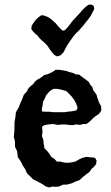

<svg xmlns="http://www.w3.org/2000/svg" viewBox="-20 -817 491 847"><path d="M225 -509H240L256 -507L272 -504L287 -499L302 -495L314 -489L329 -488L340 -479L350 -472L361 -464L372 -455L379 -442L387 -434L391 -420L399 -409L406 -399L410 -384L417 -365L426 -348L427 -330L417 -315L402 -305L389 -294L375 -280L361 -270H347L333 -266L317 -268L300 -265L284 -266L268 -268H252L235 -266L214 -270L193 -268L175 -265L165 -257L167 -245V-230L165 -217L171 -201L172 -188L174 -176L176 -163L189 -150L199 -137L206 -125L221 -115L231 -104H247L258 -101L270 -99H282L298 -101L314 -105L329 -114L345 -121L362 -125L379 -123L399 -121L406 -109L404 -93L394 -81L384 -72L375 -59L358 -46L345 -36L332 -23L315 -17L298 -9L278 -3L256 -2L240 6L225 7L210 6L198 10L183 6L165 -6L146 -16L126 -26L99 -53L91 -71L81 -86L71 -106L59 -123L55 -151L46 -170V-193L41 -213L43 -235L44 -257V-278L48 -300L50 -322L62 -342L69 -360L78 -380L85 -399L98 -413L106 -428L115 -437L127 -447L134 -457L145 -466L155 -471L165 -478L175 -486L188 -489L202 -495L214 -501ZM233 -425H216L202 -417L192 -407L183 -396L178 -383L170 -368L168 -352L165 -340V-325L185 -324H200L214 -322H265L277 -324L289 -325L302 -327L317 -330L322 -340L320 -350L315 -362L307 -377L298 -389L287 -401L273 -415L256 -420ZM370 -796 383 -797 393 -791 396 -778 384 -754 376 -741 367 -729 357 -717 348 -705 338 -694 327 -681 316 -671 304 -657 292 -640 279 -621 269 -604 260 -586 247 -573 232 -568 219 -575 208 -588 199 -600 191 -613 182 -623 162 -641 153 -650 146 -660 136 -668 126 -678 118 -689 120 -704 129 -718 139 -731 151 -742 163 -750 176 -748 191 -742 204 -734 226 -714 236 -702 247 -690 256 -682 265 -683 277 -695 289 -710 301 -726 329 -756 342 -771 356 -785Z"/></svg>

Font: Tagesschrift
Style: Regular
Weight: 400
Designer: Yanone
Version: Version 2.000; ttfautohint (v1.8.4.7-5d5b)